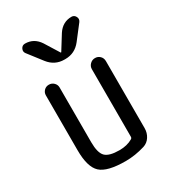

<svg xmlns="http://www.w3.org/2000/svg" viewBox="-186 -861 873 971"><g transform="rotate(-30 250.0 -375.0)"><path d="M259.8 9.8Q152.3 9.8 113.8 -25.9Q75.2 -61.5 75.2 -160.2V-480.5Q75.2 -496.1 86.4 -507.8Q97.7 -519.5 114.7 -519.5Q131.8 -519.5 143.6 -507.8Q155.3 -496.1 155.3 -480.5V-160.2Q155.3 -98.6 177.2 -76.2Q199.2 -53.7 259.8 -53.7Q303.7 -53.7 335.9 -72.3Q342.8 -76.2 342.8 -84V-478.5Q342.8 -495.1 355 -507.3Q367.2 -519.5 384.3 -519.5Q401.4 -519.5 413.1 -507.8Q424.8 -496.1 424.8 -478.5V-86.9Q424.8 -59.6 410.6 -37.6Q396.5 -15.6 372.1 -7.8Q314.5 9.8 259.8 9.8ZM385.7 -759.8Q401.4 -759.8 409.2 -745.1Q417 -730.5 407.2 -716.8L343.8 -634.8Q308.6 -589.8 252.9 -589.8H247.1Q191.4 -589.8 156.2 -634.8L92.8 -716.8Q83 -729.5 90.3 -744.6Q97.7 -759.8 114.3 -759.8Q166 -759.8 196.3 -713.9L248 -630.9Q248 -629.9 250 -629.9Q252 -629.9 252 -630.9L303.7 -713.9Q334 -759.8 385.7 -759.8Z"/></g></svg>

Font: Rounded Mgen+ 1mn regular
Style: Regular
Weight: 400
Designer: [Source Han Sans]
Ryoko NISHIZUKA  (kana & ideographs); Paul D. Hunt (Latin, Greek & Cyrillic); Wenlong ZHANG  (bopomofo
Version: Version 1.059.20150602